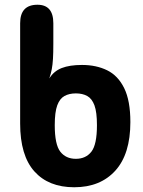

<svg xmlns="http://www.w3.org/2000/svg" viewBox="-20 -782 605 810"><path d="M293 8Q185 8 125 -59Q65 -126 65 -261V-684Q65 -762 138 -762Q205 -762 205 -684V-598Q205 -559 203.5 -534Q202 -509 198.5 -490.5Q195 -472 188 -451Q207 -482 240.5 -495Q274 -508 326 -508Q386 -508 432 -485.5Q478 -463 504 -410Q530 -357 530 -267Q530 -132 466.5 -62Q403 8 293 8ZM300 -112Q342 -112 365.5 -142Q389 -172 389 -254Q389 -309 378.5 -337.5Q368 -366 348 -377Q328 -388 300 -388Q272 -388 252 -377Q232 -366 221.5 -337.5Q211 -309 211 -254Q211 -172 234.5 -142Q258 -112 300 -112Z"/></svg>

Font: Madimi One
Style: Regular
Weight: 400
Designer: Taurai Valerie Mtake, Mirko Velimirovic
Foundry: TaVaTake
Version: Version 1.000; ttfautohint (v1.8.4.7-5d5b)